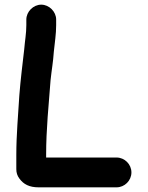

<svg xmlns="http://www.w3.org/2000/svg" viewBox="-20 -741 634 824"><path d="M544 -1C544 -36 515 -65 480 -65H178V-76C178 -188 189 -290 197 -397C202 -444 208 -474 211 -519C215 -559 221 -594 221 -633V-657C221 -691 191 -721 157 -721C123 -721 93 -691 93 -657V-633C93 -598 87 -567 84 -530C77 -469 68 -397 63 -332C58 -248 50 -163 50 -76V-15C50 0 54 13 63 25C81 50 106 63 146 63H480C515 63 544 34 544 -1Z"/></svg>

Font: Electronic
Style: SuThk
Weight: 900
Version: Version 1.011